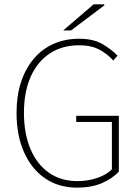

<svg xmlns="http://www.w3.org/2000/svg" viewBox="-20 -850 640 882"><path d="M334 12Q250 12 187.5 -30.5Q125 -73 90.5 -150.5Q56 -228 56 -332Q56 -410 76.5 -472.5Q97 -535 135 -580Q173 -625 226 -648.5Q279 -672 344 -672Q410 -672 452.5 -646.5Q495 -621 520 -594L500 -572Q475 -601 437.5 -621.5Q400 -642 344 -642Q265 -642 208 -604Q151 -566 120.5 -496.5Q90 -427 90 -332Q90 -237 119.5 -166.5Q149 -96 204 -57Q259 -18 336 -18Q384 -18 426.5 -32.5Q469 -47 494 -72V-290H330V-318H526V-62Q496 -29 447.5 -8.5Q399 12 334 12ZM270 -710 410 -830H458L460 -826L306 -710Z"/></svg>

Font: Mada ExtraLight
Style: Regular
Weight: 250
Designer: Khaled Hosny
Version: Version 1.5